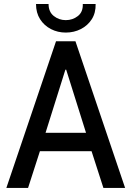

<svg xmlns="http://www.w3.org/2000/svg" viewBox="-20 -922 645 942"><path d="M11.2 0 254.9 -719.7H350.1L593.8 0H487.3L419.9 -209L409.7 -246.1L304.7 -580.1H300.8L195.8 -246.1L185.1 -209L117.7 0ZM138.2 -180.2V-270.5H466.8V-180.2ZM302.7 -762.2Q263.2 -762.2 230 -779.3Q196.8 -796.4 176.8 -827.6Q156.7 -858.9 156.7 -902.3H218.3Q218.3 -863.8 243.9 -843.5Q269.5 -823.2 302.7 -823.2Q336.4 -823.2 362.1 -843.3Q387.7 -863.3 386.2 -902.3H449.2Q450.2 -858.9 430.2 -827.6Q410.2 -796.4 376.5 -779.3Q342.8 -762.2 302.7 -762.2Z"/></svg>

Font: Reddit Sans Condensed Medium
Style: Regular
Weight: 500
Designer: Stephen Hutchings
Foundry: Reddit
Version: Version 1.014